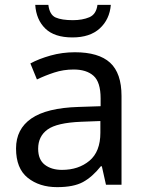

<svg xmlns="http://www.w3.org/2000/svg" viewBox="-20 -760 601 790"><path d="M288 -545Q386 -545 433 -502Q480 -459 480 -365V0H416L399 -76H395Q360 -32 321.5 -11Q283 10 215 10Q142 10 94 -28.5Q46 -67 46 -149Q46 -229 109 -272.5Q172 -316 303 -320L394 -323V-355Q394 -422 365 -448Q336 -474 283 -474Q241 -474 203 -461.5Q165 -449 132 -433L105 -499Q140 -518 188 -531.5Q236 -545 288 -545ZM314 -259Q214 -255 175.5 -227Q137 -199 137 -148Q137 -103 164.5 -82Q192 -61 235 -61Q303 -61 348 -98.5Q393 -136 393 -214V-262ZM436 -740Q431 -680 390.5 -643Q350 -606 278 -606Q204 -606 166.5 -642.5Q129 -679 125 -740H179Q184 -699 209 -688Q234 -677 280 -677Q319 -677 347.5 -689Q376 -701 381 -740Z"/></svg>

Font: Noto Sans Tai Le
Style: Regular
Weight: 400
Designer: Monotype Design Team
Foundry: Monotype Imaging Inc.
Version: Version 2.002; ttfautohint (v1.8.4.7-5d5b)